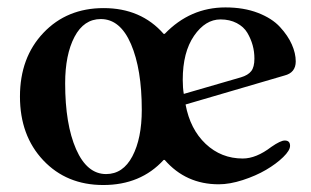

<svg xmlns="http://www.w3.org/2000/svg" viewBox="-20 -498 859 531"><path d="M266.6 -475.6Q370.1 -475.6 432.6 -404.3H435.5Q505.9 -477.5 603.5 -477.5Q654.3 -477.5 693.4 -462.4Q732.4 -447.3 754.4 -423.3Q776.4 -399.4 787.1 -375Q797.9 -350.6 797.9 -328.1Q797.9 -296.9 766.6 -289.1L493.2 -209Q505.9 -140.6 548.8 -100.1Q591.8 -59.6 651.4 -59.6Q688.5 -59.6 730.5 -91.8Q755.9 -109.4 767.6 -109.4Q782.2 -109.4 782.2 -94.7Q782.2 -82 763.2 -63.5Q744.1 -44.9 715.8 -28.3Q687.5 -11.7 651.4 0Q615.2 11.7 585 11.7Q494.1 11.7 435.5 -55.7H432.6Q369.1 13.7 265.6 13.7Q164.1 13.7 99.6 -54.7Q35.2 -123 35.2 -231Q35.2 -338.9 100.1 -407.2Q165 -475.6 266.6 -475.6ZM485.4 -277.3Q485.4 -254.9 488.3 -238.3L646.5 -284.2Q666 -290 674.8 -301.3Q683.6 -312.5 683.6 -335.9Q683.6 -355.5 678.7 -373Q673.8 -390.6 664.1 -407.2Q654.3 -423.8 634.8 -434.1Q615.2 -444.3 589.8 -444.3Q547.9 -444.3 516.6 -398.9Q485.4 -353.5 485.4 -277.3ZM160.2 -267.6Q160.2 -154.3 190.4 -85.4Q220.7 -16.6 273.4 -16.6Q320.3 -16.6 346.2 -65.9Q372.1 -115.2 372.1 -194.3Q372.1 -306.6 342.3 -376Q312.5 -445.3 258.8 -445.3Q211.9 -445.3 186 -396Q160.2 -346.7 160.2 -267.6Z"/></svg>

Font: Monomakh Unicode TT
Style: Medium
Weight: 500
Designer: Alexey Kryukov, Aleksandr Andreev
Version: Version 1.1